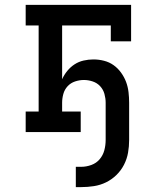

<svg xmlns="http://www.w3.org/2000/svg" viewBox="-20 -540 640 785"><path d="M290 225V142H312Q333 142 353.5 134.5Q374 127 387.5 111Q401 95 406.5 74.5Q412 54 412 32V-120Q412 -138 407 -156Q402 -174 389.5 -187.5Q377 -201 359 -207Q341 -213 323 -213Q305 -213 287 -207Q269 -201 256.5 -187.5Q244 -174 239 -156Q234 -138 234 -120V-84H310V0H85V-84H138V-436H85V-520H516V-371H433V-436H234V-216Q242 -234 255 -250Q268 -266 285 -277Q302 -288 322 -292.5Q342 -297 362 -297Q384 -297 405.5 -291.5Q427 -286 444.5 -273.5Q462 -261 475 -243Q488 -225 495.5 -205Q503 -185 505.5 -163Q508 -141 508 -120V32Q508 59 503.5 84.5Q499 110 487 133.5Q475 157 456 175.5Q437 194 413.5 205.5Q390 217 364 221Q338 225 312 225Z"/></svg>

Font: Iosevka HT Medium Extended
Style: Regular
Weight: 500
Width: 7
Monospace: yes
Designer: Belleve Invis
Foundry: Belleve Invis
Version: Version 32.3.0; ttfautohint (v1.8.4)